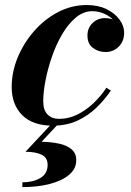

<svg xmlns="http://www.w3.org/2000/svg" viewBox="-20 -490 520 764"><path d="M190 10Q110.5 10 68.5 -31.8Q26.5 -73.5 26.5 -144Q26.5 -203 50.2 -260.8Q74 -318.5 115.5 -366Q157 -413.5 211 -441.8Q265 -470 325.5 -470Q370 -470 403.5 -453.8Q437 -437.5 455.5 -412.2Q474 -387 474 -360Q474 -326 452.5 -304.5Q431 -283 400 -283Q372 -283 350 -299.2Q328 -315.5 328 -349Q328 -379 348.5 -398.5Q369 -418 397.5 -418Q415 -418 432.2 -411.8Q449.5 -405.5 461.2 -392.8Q473 -380 473 -360H455Q455 -382.5 439.2 -402Q423.5 -421.5 399 -433.5Q374.5 -445.5 347.5 -445.5Q312 -445.5 281.8 -420.2Q251.5 -395 227.5 -354Q203.5 -313 186.8 -264.8Q170 -216.5 161 -169.5Q152 -122.5 152 -86.5Q152 -52 169.2 -34.5Q186.5 -17 215.5 -17Q253 -17 287.5 -34Q322 -51 351.8 -79.2Q381.5 -107.5 403.5 -141L421 -129.5Q397.5 -94.5 364.8 -62.5Q332 -30.5 288.8 -10.2Q245.5 10 190 10ZM69 254.5V235.5Q111 235.5 140.2 218.5Q169.5 201.5 169.5 165.5Q169.5 137.5 146 125.8Q122.5 114 81.5 114L192.5 -5H219.5L145.5 74Q185 75 216 81.8Q247 88.5 265.2 104.5Q283.5 120.5 283.5 147.5Q283.5 181.5 255 205.5Q226.5 229.5 178 242Q129.5 254.5 69 254.5Z"/></svg>

Font: Bodoni Moda 11pt
Style: Bold Italic
Weight: 700
Italic angle: -13°
Designer: Owen Earl
Foundry: indestructible type
Version: Version 2.004